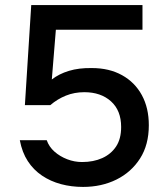

<svg xmlns="http://www.w3.org/2000/svg" viewBox="-20 -727 656 756"><path d="M307 9Q261 9 220 -2Q179 -13 145.5 -35.5Q112 -58 89.5 -92.5Q67 -127 58 -175H164Q173 -149 194.5 -130Q216 -111 244.5 -100Q273 -89 303 -89Q348 -89 382.5 -104.5Q417 -120 437 -150Q457 -180 457 -227Q457 -292 417 -328Q377 -364 312 -364Q273 -364 239.5 -350.5Q206 -337 178 -313H78L103 -707H541V-610H200L184 -414Q212 -436 251.5 -448Q291 -460 342 -459Q410 -459 460.5 -431Q511 -403 538.5 -352.5Q566 -302 566 -234Q566 -157 531.5 -103Q497 -49 438.5 -20Q380 9 307 9Z"/></svg>

Font: Onest Medium
Style: Regular
Weight: 500
Designer: Dmitri Voloshin, Andrey Kudryavtsev
Foundry: Dmitri Voloshin, Andrey Kudryavtsev
Version: Version 1.000;gftools[0.9.33]